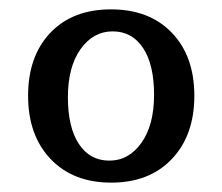

<svg xmlns="http://www.w3.org/2000/svg" viewBox="-20 -751 475 410"><path d="M213.5 -408Q255 -408 282 -446Q309 -484 309 -548.5Q309 -613 285.5 -648.5Q262 -684 220.5 -684Q179 -684 152 -646Q125 -608 125 -543.5Q125 -479 148.5 -443.5Q172 -408 213.5 -408ZM217.5 -361Q136 -361 88 -411.5Q40 -462 40 -546.5Q40 -631 87.5 -681Q135 -731 217 -731Q299 -731 347 -681Q395 -631 395 -546.5Q395 -462 347 -411.5Q299 -361 217.5 -361Z"/></svg>

Font: Gabriela
Style: Regular
Weight: 400
Designer: Eduardo Rodriguez Tunni
Foundry: Eduardo Rodriguez Tunni
Version: Version 1.003